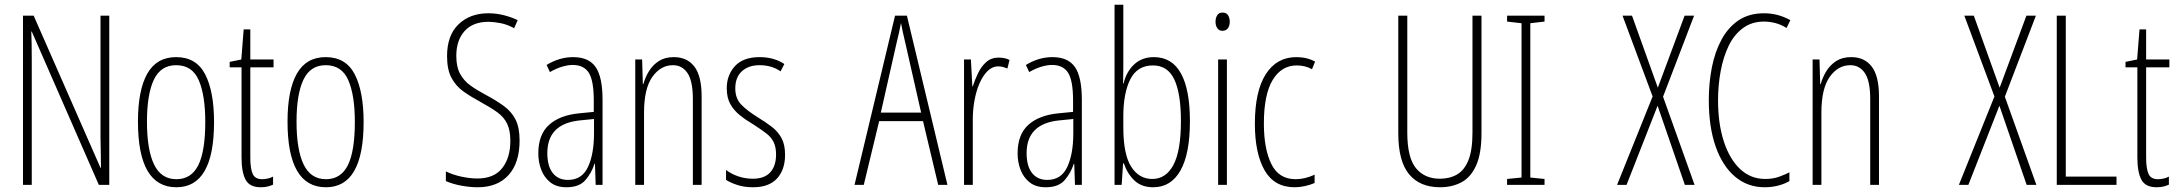

<svg xmlns="http://www.w3.org/2000/svg" viewBox="-20 -780 9186 810"><path d="M441 0H397L114 -647H112Q113 -623 113.5 -594Q114 -565 114 -526V0H77V-714H122L404 -72H406Q406 -108 405 -143.5Q404 -179 404 -202V-714H441Z M883 -265Q883 10 724 10Q562 10 562 -267Q562 -400 601.5 -469.5Q641 -539 723 -539Q808 -539 845.5 -466.5Q883 -394 883 -265ZM600 -267Q600 -148 630 -86Q660 -24 724 -24Q787 -24 816.5 -83Q846 -142 846 -266Q846 -378 818.5 -441.5Q791 -505 723 -505Q658 -505 629 -443.5Q600 -382 600 -267Z M1086 -24Q1099 -24 1111 -27Q1123 -30 1132 -35V-1Q1121 4 1108.5 7Q1096 10 1080 10Q1033 10 1016 -22Q999 -54 999 -116V-496H949V-519L998 -529L1008 -656H1036V-529H1134V-496H1036V-115Q1036 -69 1046 -46.5Q1056 -24 1086 -24Z M1514 -265Q1514 10 1355 10Q1193 10 1193 -267Q1193 -400 1232.5 -469.5Q1272 -539 1354 -539Q1439 -539 1476.5 -466.5Q1514 -394 1514 -265ZM1231 -267Q1231 -148 1261 -86Q1291 -24 1355 -24Q1418 -24 1447.5 -83Q1477 -142 1477 -266Q1477 -378 1449.5 -441.5Q1422 -505 1354 -505Q1289 -505 1260 -443.5Q1231 -382 1231 -267Z M2172 -187Q2172 -93 2125.5 -41.5Q2079 10 1995 10Q1964 10 1927.5 3.5Q1891 -3 1861 -16V-57Q1889 -43 1925.5 -35Q1962 -27 1994 -27Q2064 -27 2098.5 -70.5Q2133 -114 2133 -186Q2133 -230 2119.5 -258Q2106 -286 2078.5 -306Q2051 -326 2007 -350Q1968 -371 1936 -393.5Q1904 -416 1885 -451Q1866 -486 1866 -543Q1866 -631 1914.5 -677.5Q1963 -724 2040 -724Q2076 -724 2109 -715Q2142 -706 2164 -695L2149 -661Q2120 -677 2091 -682.5Q2062 -688 2041 -688Q1975 -688 1940 -649Q1905 -610 1905 -544Q1905 -498 1921 -468.5Q1937 -439 1965 -419Q1993 -399 2029 -380Q2074 -356 2106 -332.5Q2138 -309 2155 -275.5Q2172 -242 2172 -187Z M2398 -539Q2464 -539 2493 -497Q2522 -455 2522 -359V0H2493L2490 -89H2488Q2476 -51 2450 -20.5Q2424 10 2370 10Q2328 10 2302 -10.5Q2276 -31 2263.5 -63.5Q2251 -96 2251 -133Q2251 -212 2296 -253Q2341 -294 2424 -302L2485 -308V-356Q2485 -440 2464 -473Q2443 -506 2396 -506Q2377 -506 2352.5 -499Q2328 -492 2300 -476L2286 -506Q2340 -539 2398 -539ZM2426 -272Q2289 -258 2289 -134Q2289 -79 2312 -50Q2335 -21 2376 -21Q2435 -21 2460.5 -75.5Q2486 -130 2486 -218V-278Z M2823 -539Q2879 -539 2909.5 -499Q2940 -459 2940 -373V0H2903V-362Q2903 -438 2880.5 -471.5Q2858 -505 2819 -505Q2767 -505 2732 -455.5Q2697 -406 2697 -305V0H2660V-529H2689L2692 -425H2694Q2702 -454 2718 -480Q2734 -506 2759.5 -522.5Q2785 -539 2823 -539Z M3292 -127Q3292 -64 3258 -27Q3224 10 3157 10Q3120 10 3091 0.5Q3062 -9 3043 -21V-63Q3065 -46 3094.5 -36Q3124 -26 3156 -26Q3205 -26 3229.5 -53Q3254 -80 3254 -128Q3254 -160 3243.5 -181Q3233 -202 3212.5 -217.5Q3192 -233 3163 -252Q3129 -272 3102.5 -293Q3076 -314 3061 -341Q3046 -368 3046 -408Q3046 -463 3080.5 -501Q3115 -539 3185 -539Q3245 -539 3289 -510L3273 -479Q3236 -505 3184 -505Q3138 -505 3110 -479.5Q3082 -454 3082 -407Q3082 -366 3105.5 -340.5Q3129 -315 3177 -285Q3210 -265 3236 -245Q3262 -225 3277 -197.5Q3292 -170 3292 -127Z M3938 0 3874 -269H3689L3624 0H3585L3756 -714H3806L3977 0ZM3800 -596Q3794 -622 3789.5 -641.5Q3785 -661 3781 -683Q3777 -661 3772.5 -641.5Q3768 -622 3762 -597L3696 -305H3866Z M4193 -537Q4203 -537 4215.5 -535Q4228 -533 4239 -527L4230 -491Q4223 -494 4213 -497Q4203 -500 4192 -500Q4166 -500 4146 -480Q4126 -460 4112 -427.5Q4098 -395 4091 -355.5Q4084 -316 4084 -278V0H4047V-529H4076L4082 -416H4084Q4093 -444 4106.5 -472Q4120 -500 4141 -518.5Q4162 -537 4193 -537Z M4420 -539Q4486 -539 4515 -497Q4544 -455 4544 -359V0H4515L4512 -89H4510Q4498 -51 4472 -20.5Q4446 10 4392 10Q4350 10 4324 -10.5Q4298 -31 4285.5 -63.5Q4273 -96 4273 -133Q4273 -212 4318 -253Q4363 -294 4446 -302L4507 -308V-356Q4507 -440 4486 -473Q4465 -506 4418 -506Q4399 -506 4374.5 -499Q4350 -492 4322 -476L4308 -506Q4362 -539 4420 -539ZM4448 -272Q4311 -258 4311 -134Q4311 -79 4334 -50Q4357 -21 4398 -21Q4457 -21 4482.5 -75.5Q4508 -130 4508 -218V-278Z M4719 -494Q4719 -477 4718.5 -459.5Q4718 -442 4718 -428H4720Q4732 -478 4765 -508.5Q4798 -539 4848 -539Q4924 -539 4962 -470.5Q5000 -402 5000 -269Q5000 -131 4960 -60.5Q4920 10 4845 10Q4797 10 4767 -17.5Q4737 -45 4721 -91H4718L4712 0H4682V-760H4719ZM4844 -504Q4778 -504 4748.5 -445.5Q4719 -387 4719 -290V-243Q4719 -129 4752 -77Q4785 -25 4841 -25Q4899 -25 4930.5 -84.5Q4962 -144 4962 -269Q4962 -386 4934 -445Q4906 -504 4844 -504Z M5138 -727Q5154 -727 5161 -715.5Q5168 -704 5168 -689Q5168 -671 5160 -660.5Q5152 -650 5137 -650Q5123 -650 5115.5 -661Q5108 -672 5108 -688Q5108 -704 5115 -715.5Q5122 -727 5138 -727ZM5156 -529V0H5119V-529Z M5442 10Q5356 10 5315 -61.5Q5274 -133 5274 -258Q5274 -395 5320 -467Q5366 -539 5449 -539Q5494 -539 5528 -520L5515 -488Q5486 -504 5451 -504Q5386 -504 5349 -442.5Q5312 -381 5312 -259Q5312 -152 5343.5 -88Q5375 -24 5446 -24Q5485 -24 5526 -43V-8Q5508 0 5485.5 5Q5463 10 5442 10Z M6230 -218Q6230 -132 6207.5 -82Q6185 -32 6145.5 -11Q6106 10 6055 10Q5970 10 5924.5 -45Q5879 -100 5879 -218V-714H5917V-221Q5917 -115 5953.5 -70.5Q5990 -26 6055 -26Q6096 -26 6127 -44Q6158 -62 6175 -104.5Q6192 -147 6192 -221V-714H6230Z M6496 0H6338V-25L6399 -31V-682L6338 -689V-714H6496V-689L6436 -682V-31L6496 -25Z M7129 0H7088L6973 -334L6842 0H6802L6952 -373L6825 -714H6865L6974 -410L7087 -714H7127L6996 -372Z M7422 -689Q7370 -689 7332.5 -661Q7295 -633 7272.5 -586Q7250 -539 7239 -479.5Q7228 -420 7228 -357Q7228 -258 7252.5 -183Q7277 -108 7321.5 -66.5Q7366 -25 7427 -25Q7460 -25 7486 -34.5Q7512 -44 7529 -53V-16Q7509 -4 7481.5 3Q7454 10 7425 10Q7353 10 7300 -34.5Q7247 -79 7218 -161.5Q7189 -244 7189 -358Q7189 -430 7202 -496Q7215 -562 7243 -613.5Q7271 -665 7315 -694.5Q7359 -724 7422 -724Q7481 -724 7533 -695L7517 -662Q7493 -677 7468.5 -683Q7444 -689 7422 -689Z M7790 -539Q7846 -539 7876.5 -499Q7907 -459 7907 -373V0H7870V-362Q7870 -438 7847.5 -471.5Q7825 -505 7786 -505Q7734 -505 7699 -455.5Q7664 -406 7664 -305V0H7627V-529H7656L7659 -425H7661Q7669 -454 7685 -480Q7701 -506 7726.5 -522.5Q7752 -539 7790 -539Z M8571 0H8530L8415 -334L8284 0H8244L8394 -373L8267 -714H8307L8416 -410L8529 -714H8569L8438 -372Z M8657 0V-714H8695V-35H8909V0Z M9084 -24Q9097 -24 9109 -27Q9121 -30 9130 -35V-1Q9119 4 9106.5 7Q9094 10 9078 10Q9031 10 9014 -22Q8997 -54 8997 -116V-496H8947V-519L8996 -529L9006 -656H9034V-529H9132V-496H9034V-115Q9034 -69 9044 -46.5Q9054 -24 9084 -24Z"/></svg>

Font: Noto Sans Arabic UI XCn XLt
Style: Regular
Weight: 200
Width: 2
Designer: Monotype Design Team, Nadine Chahine and Nizar Qandah
Foundry: Monotype Imaging Inc.
Version: Version 2.010; ttfautohint (v1.8.4.7-5d5b)